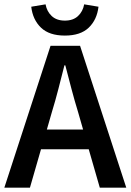

<svg xmlns="http://www.w3.org/2000/svg" viewBox="-22 -865 602 885"><path d="M217 -348 194 -268H361L338 -348Q322 -400 307.5 -455Q293 -510 279 -564H275Q261 -509 247 -454.5Q233 -400 217 -348ZM-2 0 211 -654H347L560 0H438L387 -177H167L116 0ZM277 -701Q205 -701 167 -737.5Q129 -774 122 -834L188 -845Q194 -812 216.5 -791Q239 -770 277 -770Q315 -770 337.5 -791Q360 -812 366 -845L432 -834Q425 -774 387 -737.5Q349 -701 277 -701Z"/></svg>

Font: TT Toshiba Sans Medium
Style: Regular
Weight: 500
Designer: Paul D. Hunt
Foundry: Toshiba Corporation
Version: Version 2.020;PS 2.000;hotconv 1.0.86;makeotf.lib2.5.63406